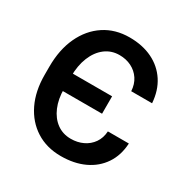

<svg xmlns="http://www.w3.org/2000/svg" viewBox="-168 -886 1022 1045"><g transform="rotate(30 343.0 -363.5)"><path d="M53.3 -328.8V-380.7Q53.3 -487.6 90.7 -567.8Q128.2 -648.1 195.7 -692.6Q263.1 -737.2 353.3 -737.2Q434.3 -737.2 496.3 -707.2Q558.2 -677.2 595 -621.1Q631.7 -565 637.1 -487.6H506Q503.6 -530.5 482.8 -561.8Q462 -593 428.4 -609.7Q394.9 -626.4 353.3 -626.4Q302.6 -626.4 264 -597.1Q225.5 -567.8 204 -515.1Q182.5 -462.4 182.5 -392.8V-317.5Q182.5 -252.5 203.5 -203.1Q224.4 -153.8 262.1 -126.2Q299.7 -98.7 349.8 -98.7Q391.7 -98.7 426 -115.1Q460.2 -131.4 481.5 -161.9Q502.8 -192.5 505.3 -234.7H637.1Q633.2 -158.7 596.2 -103.9Q559.3 -49 496.1 -19.5Q432.9 9.9 349.8 9.9Q260.7 9.9 193.9 -32.5Q127.1 -74.9 90.2 -151.1Q53.3 -227.3 53.3 -328.8ZM127.8 -411.6H429.7V-302.2H127.8Z"/></g></svg>

Font: DeltaSans SemiBold
Style: Regular
Weight: 600
Designer: Rasmus Andersson
Foundry: rsms
Version: Version 3.012